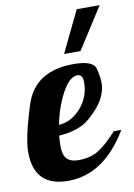

<svg xmlns="http://www.w3.org/2000/svg" viewBox="-99 -805 604 866"><g transform="rotate(-10 203.5 -372.0)"><path d="M223.1 -561 314.5 -750H419.4L298.3 -561ZM290 -419.9Q290 -456.1 265.1 -456.1Q229.5 -456.1 195.3 -393.8Q161.1 -331.5 145 -250Q203.1 -253.9 246.6 -303.5Q290 -353 290 -419.9ZM-13.2 -152.8Q-13.2 -220.2 33.2 -364.5Q79.6 -508.8 256.8 -508.8Q346.7 -508.8 356.9 -470.2Q367.2 -431.6 367.2 -400.4Q367.2 -369.1 348.1 -332Q329.1 -294.9 279.3 -251.5Q229.5 -208 137.2 -202.1Q134.8 -173.8 134.8 -155.3Q134.8 -113.3 152.1 -95.7Q169.4 -78.1 203.1 -78.1Q261.2 -78.1 299.1 -102.8Q336.9 -127.4 383.8 -179.2H418Q307.6 5.9 143.1 5.9Q-13.2 5.9 -13.2 -152.8Z"/></g></svg>

Font: Lobster-Regular
Style: Regular
Weight: 400
Designer: Pablo Impallari
Foundry: Pablo Impallari
Version: Version 1.007; ttfautohint (v1.1) -l 8 -r 50 -G 50 -x 14 -D 